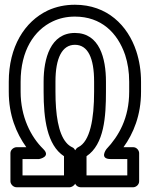

<svg xmlns="http://www.w3.org/2000/svg" viewBox="-20 -765 673 810"><path d="M91 -144H50C39 -144 24 -134 24 -119V0C24 11 35 25 50 25H274C280 25 292 20 297 10C301 19 311 25 320 25H542C553 25 567 15 567 0V-119C567 -130 557 -144 542 -144H501C543 -202 575 -279 575 -378V-420C575 -466 568 -509 555 -549C519 -658 432 -745 296 -745C255 -745 217 -737 182 -721C83 -674 17 -567 17 -420V-378C17 -280 48 -204 91 -144ZM297 -131C294 -137 290 -142 284 -144C276 -148 267 -154 259 -164C226 -203 214 -282 214 -378V-421C214 -520 242 -576 296 -576C351 -576 377 -520 377 -421V-378C377 -263 360 -168 310 -144C305 -142 300 -136 297 -131ZM250 -106V-25H75V-94H145C145 -94 197 -103 162 -137C110 -188 67 -272 67 -378V-420C67 -552 124 -638 203 -675C231 -688 261 -695 296 -695C407 -695 476 -627 508 -533C519 -499 525 -462 525 -420V-378C525 -267 481 -191 429 -136C429 -136 397 -94 447 -94H517V-25H345V-106C420 -156 427 -274 427 -378V-421C427 -519 400 -626 296 -626C193 -626 164 -518 164 -421V-378C164 -265 178 -153 250 -106Z"/></svg>

Font: Asimov
Style: NarOu
Weight: 500
Designer: Google
Version: Version 2.000980; 2014